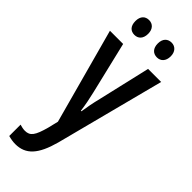

<svg xmlns="http://www.w3.org/2000/svg" viewBox="-313 -752 1018 1018"><g transform="rotate(45 196.0 -243.5)"><path d="M63 -672C63 -634 83 -616 111 -616C139 -616 159 -635 159 -672C159 -707 139 -727 111 -727C83 -727 63 -709 63 -672ZM231 -672C231 -635 251 -616 280 -616C307 -616 328 -635 328 -672C328 -707 307 -727 280 -727C252 -727 231 -709 231 -672ZM4 -540 150 -4 136 54C115 131 99 154 60 154C48 154 34 151 21 147V232C39 237 57 240 74 240C152 240 197 190 229 73L388 -540H290L222 -247C211 -203 204 -165 199 -131H195C190 -169 182 -210 173 -247L103 -540Z"/></g></svg>

Font: Noto Sans Myanmar ExtraCondensed Medium
Style: Regular
Weight: 500
Width: 2
Designer: Monotype Design Team
Foundry: Monotype Imaging Inc.
Version: Version 2.107